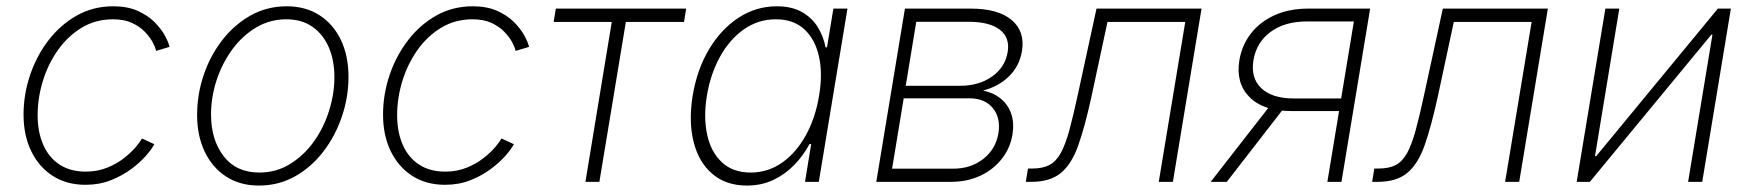

<svg xmlns="http://www.w3.org/2000/svg" viewBox="-20 -573 5519 605"><path d="M249.5 9.3Q189.9 9.3 146.2 -18.8Q102.5 -46.9 78.4 -96.7Q54.2 -146.5 54.2 -211.9Q54.2 -275.4 74.7 -336.2Q95.2 -397 132.8 -446Q170.4 -495.1 222.2 -524.2Q273.9 -553.2 336.9 -553.2Q380.9 -553.2 413.1 -539.1Q445.3 -524.9 466.6 -503.7Q487.8 -482.4 499.5 -460.9Q511.2 -439.5 514.2 -425.3L471.7 -412.6Q470.2 -422.4 461.7 -438.7Q453.1 -455.1 437.3 -471.9Q421.4 -488.8 396.5 -500.5Q371.6 -512.2 335.9 -512.2Q281.2 -512.2 237.3 -485.6Q193.4 -459 162.4 -415Q131.3 -371.1 115 -317.6Q98.6 -264.2 98.6 -210Q98.6 -157.2 116.2 -116.9Q133.8 -76.7 167.7 -54.4Q201.7 -32.2 250 -32.2Q286.6 -32.2 317.1 -44.4Q347.7 -56.6 370.6 -74.7Q393.6 -92.8 408 -109.9Q422.4 -127 427.2 -136.7L466.3 -118.7Q459 -104 440.4 -82.8Q421.9 -61.5 393.8 -40.5Q365.7 -19.5 329.3 -5.1Q293 9.3 249.5 9.3Z M795.9 11.7Q736.3 11.7 692.6 -16.6Q648.9 -44.9 625 -95.2Q601.1 -145.5 601.1 -210.9Q601.1 -274.4 621.3 -335.2Q641.6 -396 679.4 -445.3Q717.3 -494.6 769 -523.9Q820.8 -553.2 883.8 -553.2Q942.9 -553.2 986.6 -525.1Q1030.3 -497.1 1054.2 -447Q1078.1 -397 1078.1 -330.6Q1078.1 -267.6 1057.6 -206.5Q1037.1 -145.5 999.5 -96.2Q961.9 -46.9 910.2 -17.6Q858.4 11.7 795.9 11.7ZM796.9 -29.3Q850.6 -29.3 894 -56.2Q937.5 -83 968.8 -126.7Q1000 -170.4 1016.8 -223.6Q1033.7 -276.9 1033.7 -329.6Q1033.7 -382.8 1016.1 -423.8Q998.5 -464.8 964.6 -488.5Q930.7 -512.2 882.3 -512.2Q830.6 -512.2 787.4 -486.6Q744.1 -460.9 712.2 -417.5Q680.2 -374 662.6 -320.6Q645 -267.1 645 -211.9Q645 -132.3 684.8 -80.8Q724.6 -29.3 796.9 -29.3Z M1382.3 9.3Q1322.8 9.3 1279.1 -18.8Q1235.4 -46.9 1211.2 -96.7Q1187 -146.5 1187 -211.9Q1187 -275.4 1207.5 -336.2Q1228 -397 1265.6 -446Q1303.2 -495.1 1355 -524.2Q1406.7 -553.2 1469.7 -553.2Q1513.7 -553.2 1545.9 -539.1Q1578.1 -524.9 1599.4 -503.7Q1620.6 -482.4 1632.3 -460.9Q1644 -439.5 1647 -425.3L1604.5 -412.6Q1603 -422.4 1594.5 -438.7Q1585.9 -455.1 1570.1 -471.9Q1554.2 -488.8 1529.3 -500.5Q1504.4 -512.2 1468.8 -512.2Q1414.1 -512.2 1370.1 -485.6Q1326.2 -459 1295.2 -415Q1264.2 -371.1 1247.8 -317.6Q1231.4 -264.2 1231.4 -210Q1231.4 -157.2 1249 -116.9Q1266.6 -76.7 1300.5 -54.4Q1334.5 -32.2 1382.8 -32.2Q1419.4 -32.2 1450 -44.4Q1480.5 -56.6 1503.4 -74.7Q1526.4 -92.8 1540.8 -109.9Q1555.2 -127 1560.1 -136.7L1599.1 -118.7Q1591.8 -104 1573.2 -82.8Q1554.7 -61.5 1526.6 -40.5Q1498.5 -19.5 1462.2 -5.1Q1425.8 9.3 1382.3 9.3Z M1824.7 0 1907.7 -503.9H1724.6L1731.4 -545.9H2142.1L2135.3 -503.9H1952.1L1868.7 0Z M2333.5 11.7Q2268.1 11.7 2225.1 -24.7Q2182.1 -61 2165.8 -125Q2149.4 -189 2162.6 -271.5Q2176.3 -354 2214.1 -417.5Q2252 -481 2307.1 -517.1Q2362.3 -553.2 2427.7 -553.2Q2474.1 -553.2 2505.9 -535.6Q2537.6 -518.1 2556.2 -488.5Q2574.7 -459 2581.5 -423.8H2585.9L2606 -545.9H2650.4L2560.1 0H2516.6L2536.1 -119.1H2530.8Q2512.2 -84 2483.6 -54.2Q2455.1 -24.4 2417.5 -6.3Q2379.9 11.7 2333.5 11.7ZM2345.2 -29.3Q2400.4 -29.3 2445.1 -61Q2489.7 -92.8 2519.8 -147.7Q2549.8 -202.6 2561 -272Q2572.8 -341.3 2560.5 -395.5Q2548.3 -449.7 2514.2 -481Q2480 -512.2 2424.8 -512.2Q2369.1 -512.2 2324 -480.5Q2278.8 -448.7 2248.8 -394.3Q2218.8 -339.8 2207.5 -272Q2196.3 -203.6 2208.3 -148.7Q2220.2 -93.8 2254.9 -61.5Q2289.6 -29.3 2345.2 -29.3Z M2741.2 0 2831.5 -545.9H3038.6Q3125 -545.9 3167.7 -510Q3210.4 -474.1 3200.2 -412.1Q3192.4 -364.7 3159.4 -332.5Q3126.5 -300.3 3077.6 -287.6Q3109.9 -281.2 3132.8 -262.7Q3155.8 -244.1 3166 -215.6Q3176.3 -187 3170.4 -149.4Q3163.1 -105.5 3136.2 -71.8Q3109.4 -38.1 3068.4 -19Q3027.3 0 2976.6 0ZM2791 -41.5H2983.9Q3038.6 -41.5 3077.9 -71.8Q3117.2 -102.1 3126 -152.8Q3133.8 -201.2 3108.6 -232.2Q3083.5 -263.2 3034.7 -263.2H2827.6ZM2834 -302.7H3005.4Q3064.9 -302.7 3106.2 -332Q3147.5 -361.3 3155.3 -409.7Q3162.6 -455.1 3130.1 -479.7Q3097.7 -504.4 3031.7 -504.4H2867.2Z M3212.4 0 3219.2 -42H3233.4Q3265.6 -42 3286.6 -53Q3307.6 -64 3322.3 -90.3Q3336.9 -116.7 3349.4 -162.1Q3361.8 -207.5 3376.5 -275.9L3435.1 -545.9H3766.1L3675.8 0H3631.3L3714.8 -503.9H3469.7L3418.5 -265.1Q3398.4 -173.8 3377.7 -115Q3356.9 -56.2 3323 -28.1Q3289.1 0 3230 0Z M4207 0H4162.6L4246.1 -505.4H4098.1Q4028.3 -505.4 3983.6 -472.4Q3939 -439.5 3929.7 -383.3Q3920.4 -327.6 3954.3 -295.2Q3988.3 -262.7 4057.6 -262.7H4225.6L4219.2 -223.1H4048.8Q3960.4 -223.1 3917 -267.3Q3873.5 -311.5 3885.3 -383.3Q3893.6 -431.6 3922.4 -468.3Q3951.2 -504.9 3997.1 -525.4Q4043 -545.9 4102.5 -545.9H4297.4ZM3845.7 0H3794.9L3987.8 -247.6H4037.6Z M4303.7 0 4310.5 -42H4324.7Q4356.9 -42 4377.9 -53Q4398.9 -64 4413.6 -90.3Q4428.2 -116.7 4440.7 -162.1Q4453.1 -207.5 4467.8 -275.9L4526.4 -545.9H4857.4L4767.1 0H4722.7L4806.2 -503.9H4561L4509.8 -265.1Q4489.7 -173.8 4469 -115Q4448.2 -56.2 4414.3 -28.1Q4380.4 0 4321.3 0Z M5343.8 0H5299.3L5376 -463.9H5372.6L4989.7 0H4948.2L5038.6 -545.9H5082.5L5005.9 -81.1H5009.8L5393.1 -545.9H5434.1Z"/></svg>

Font: Inter ExtraLight
Style: Italic
Weight: 250
Italic angle: -9.3988°
Designer: Rasmus Andersson
Foundry: rsms
Version: Version 4.001;git-66647c0bb